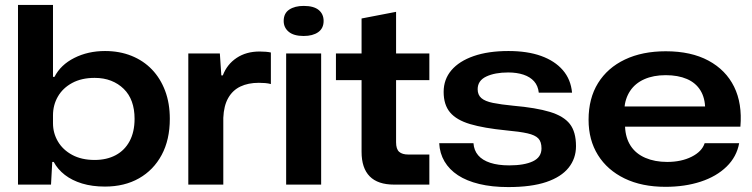

<svg xmlns="http://www.w3.org/2000/svg" viewBox="-20 -749 3050 779"><path d="M406 8Q354 8 313 -4.5Q272 -17 243 -39.5Q214 -62 198 -92H192L187 0H53V-729H195V-437H201Q226 -486 281.5 -514Q337 -542 406 -542Q465 -542 513.5 -522.5Q562 -503 596.5 -467Q631 -431 650 -380.5Q669 -330 669 -267Q669 -182 636 -120.5Q603 -59 544 -25.5Q485 8 406 8ZM364 -100Q413 -100 449.5 -119.5Q486 -139 506 -176.5Q526 -214 526 -267Q526 -306 515 -336.5Q504 -367 482 -388.5Q460 -410 430.5 -421.5Q401 -433 364 -433Q311 -433 273 -412.5Q235 -392 215 -357.5Q195 -323 195 -281V-249Q195 -209 215 -175Q235 -141 273 -120.5Q311 -100 364 -100Z M744 0V-532H872L878 -443H884Q901 -488 940 -514Q979 -540 1033 -540Q1047 -540 1058.5 -539Q1070 -538 1079 -536V-408Q1068 -411 1055.5 -412Q1043 -413 1030 -413Q987 -413 955.5 -398Q924 -383 906 -351.5Q888 -320 886 -271V0Z M1141 0V-532H1283V0ZM1212 -603Q1172 -603 1151.5 -620Q1131 -637 1131 -664Q1131 -695 1153.5 -710Q1176 -725 1212 -725Q1253 -725 1273 -708.5Q1293 -692 1293 -664Q1293 -634 1271 -618.5Q1249 -603 1212 -603Z M1579 0Q1513 0 1480 -33.5Q1447 -67 1447 -133V-424H1343V-532H1447V-674L1587 -701V-532H1722V-424H1587V-172Q1587 -144 1599.5 -133Q1612 -122 1637 -122H1722V0Z M2042 10Q1976 10 1924.5 -2.5Q1873 -15 1838 -38Q1803 -61 1783.5 -94Q1764 -127 1762 -168H1901Q1903 -139 1920 -119Q1937 -99 1969 -88.5Q2001 -78 2046 -78Q2107 -78 2142 -94.5Q2177 -111 2177 -147Q2177 -174 2164 -187.5Q2151 -201 2120 -208Q2089 -215 2034 -220Q1943 -229 1887.5 -245.5Q1832 -262 1806 -293Q1780 -324 1780 -376Q1780 -427 1811.5 -464Q1843 -501 1902 -521.5Q1961 -542 2043 -542Q2120 -542 2175.5 -522Q2231 -502 2263.5 -464.5Q2296 -427 2301 -373H2166Q2163 -401 2147 -419Q2131 -437 2104 -446Q2077 -455 2042 -455Q1988 -455 1953 -438.5Q1918 -422 1918 -387Q1918 -364 1933 -351Q1948 -338 1980 -331.5Q2012 -325 2063 -320Q2155 -312 2211 -295Q2267 -278 2292 -246Q2317 -214 2317 -156Q2317 -106 2287 -68.5Q2257 -31 2196.5 -10.5Q2136 10 2042 10Z M2680 9Q2584 9 2514 -25Q2444 -59 2406 -120Q2368 -181 2368 -263Q2368 -350 2406.5 -412Q2445 -474 2515.5 -507.5Q2586 -541 2681 -541Q2784 -541 2854.5 -503Q2925 -465 2958.5 -397Q2992 -329 2984 -235H2516Q2518 -189 2539 -157Q2560 -125 2598.5 -108.5Q2637 -92 2687 -92Q2744 -92 2786 -113Q2828 -134 2839 -168H2979Q2969 -113 2928 -73Q2887 -33 2823 -12Q2759 9 2680 9ZM2513 -307 2507 -317H2849L2841 -307Q2841 -351 2822 -382Q2803 -413 2767 -428.5Q2731 -444 2681 -444Q2631 -444 2594 -427.5Q2557 -411 2536.5 -380Q2516 -349 2513 -307Z"/></svg>

Font: Mona Sans Expanded SemiBold
Style: Regular
Weight: 600
Width: 7
Designer: Deni Anggara
Foundry: GitHub
Version: Version 2.000